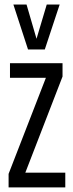

<svg xmlns="http://www.w3.org/2000/svg" viewBox="-20 -809 314 829"><path d="M17.1 0V-58.3L178.2 -473.2H23.1V-536.2H250V-478.5L89.4 -63.6H261.9V0ZM237.6 -789.4 173.4 -595.4H101L37.8 -789.4H94.6L137.7 -641.5L181.8 -789.4Z"/></svg>

Font: Georama ExtraCondensed Thin
Style: Regular
Weight: 100
Width: 2
Designer: Jean-Baptiste Levee
Foundry: Production Type
Version: Version 1.001